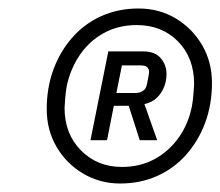

<svg xmlns="http://www.w3.org/2000/svg" viewBox="-20 -730 519 452"><path d="M263 -298Q215 -298 175.5 -321.5Q136 -345 113 -384.5Q90 -424 90 -473Q90 -524 106 -567Q122 -610 151 -642.5Q180 -675 219.5 -692.5Q259 -710 306 -710Q355 -710 394 -686.5Q433 -663 456 -623.5Q479 -584 479 -535Q479 -484 463 -441Q447 -398 418 -365.5Q389 -333 349.5 -315.5Q310 -298 263 -298ZM267 -337Q310 -337 344 -355.5Q378 -374 401 -406.5Q424 -439 432 -481Q434 -492 435.5 -509.5Q437 -527 437 -532Q437 -594 399 -632.5Q361 -671 302 -671Q259 -671 225 -652.5Q191 -634 168.5 -601.5Q146 -569 137 -527Q135 -516 133.5 -498.5Q132 -481 132 -476Q132 -415 170.5 -376Q209 -337 267 -337ZM248 -481 232 -400H193L235 -609H317Q345 -609 358.5 -593Q372 -577 372 -556Q372 -530 358 -510Q344 -490 320 -485L350 -400H309L283 -481ZM254 -511H298Q309 -511 316.5 -516Q324 -521 326 -532Q329 -547 330 -552.5Q331 -558 331 -560Q331 -576 312 -576H267Z"/></svg>

Font: IBM Plex Sans Var
Style: Italic
Weight: 400
Italic angle: -11.31°
Designer: Mike Abbink, Paul van der Laan, Pieter van Rosmalen
Foundry: Bold Monday
Version: Version 1.001